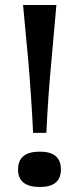

<svg xmlns="http://www.w3.org/2000/svg" viewBox="-20 -736 315 766"><path d="M112 -206Q110 -247 108 -283Q106 -319 103.5 -353Q101 -387 98.5 -423.5Q96 -460 92 -503Q88 -546 83 -598Q78 -650 72 -716H205Q199 -650 194.5 -598Q190 -546 186 -503Q182 -460 179 -423.5Q176 -387 173.5 -353Q171 -319 169 -283Q167 -247 165 -206ZM139 10Q52 10 52 -60Q52 -131 139 -131Q223 -131 223 -60Q223 10 139 10Z"/></svg>

Font: Ojuju
Style: Bold
Weight: 700
Designer: Chisaokwu Joboson, Mirko Velimirovic
Foundry: Udi Foundry
Version: Version 1.000